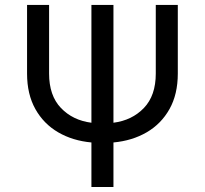

<svg xmlns="http://www.w3.org/2000/svg" viewBox="-20 -747 818 767"><path d="M602.3 -727.3H690.3V-453.1Q690.3 -370.4 657.1 -311.3Q623.9 -252.1 565.9 -218.4Q507.8 -184.7 433.2 -177.9V0H345.2V-177.9Q270.6 -184.7 212.5 -218.4Q154.5 -252.1 121.3 -311.3Q88.1 -370.4 88.1 -453.1V-727.3H176.1V-453.1Q176.1 -365.1 223.4 -315.7Q270.6 -266.3 345.2 -256.7V-727.3H433.2V-256.7Q507.5 -266.3 554.9 -315.7Q602.3 -365.1 602.3 -453.1Z"/></svg>

Font: Inter Alia
Style: Regular
Weight: 400
Designer: Rasmus Andersson (Latin, Greek, Cyrillic etc.) and Evan from Shavian.info (Shavian, old style figures)
Foundry: Shavian.info
Version: Version 0.001;git-37ab20767